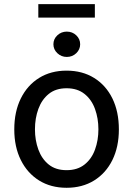

<svg xmlns="http://www.w3.org/2000/svg" viewBox="-20 -893 642 925"><path d="M300.8 11.7Q225.1 11.7 168.5 -23.4Q111.8 -58.6 80.3 -122.1Q48.8 -185.5 48.8 -269.5Q48.8 -355 80.3 -418.7Q111.8 -482.4 168.5 -517.6Q225.1 -552.7 300.8 -552.7Q376.5 -552.7 433.3 -517.6Q490.2 -482.4 521.5 -418.7Q552.7 -355 552.7 -269.5Q552.7 -185.5 521.5 -122.1Q490.2 -58.6 433.3 -23.4Q376.5 11.7 300.8 11.7ZM300.8 -73.2Q353 -73.2 387.2 -100.3Q421.4 -127.4 437.7 -172.4Q454.1 -217.3 454.1 -270Q454.1 -322.8 437.7 -367.9Q421.4 -413.1 387.2 -440.4Q353 -467.8 300.8 -467.8Q248.5 -467.8 214.8 -440.4Q181.2 -413.1 164.8 -368.2Q148.4 -323.2 148.4 -270Q148.4 -217.3 164.8 -172.4Q181.2 -127.4 214.8 -100.3Q248.5 -73.2 300.8 -73.2ZM301.8 -618.7Q275.4 -618.7 256.3 -636.7Q237.3 -654.8 237.3 -679.7Q237.3 -705.1 256.3 -722.9Q275.4 -740.7 301.8 -740.7Q328.6 -740.7 347.4 -722.9Q366.2 -705.1 366.2 -679.7Q366.2 -654.8 347.4 -636.7Q328.6 -618.7 301.8 -618.7ZM437 -873V-808.1H164.6V-873Z"/></svg>

Font: Inter Cardless
Style: Regular
Weight: 400
Designer: Rasmus Andersson
Foundry: rsms
Version: Version 4.001;git-9221beed3